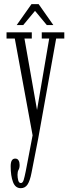

<svg xmlns="http://www.w3.org/2000/svg" viewBox="-20 -684 340 954"><path d="M83 251Q56 251 44.5 220.2Q33 189.5 33 142Q33 104 55.5 104Q67 104 72.2 113Q77.5 122 77.5 135.5Q77.5 151 72.2 159.8Q67 168.5 67 184.5Q67 198.5 70.5 212Q74 225.5 84 225.5Q93 225.5 97.8 209.8Q102.5 194 108 166.5L142 -11.5L53.5 -492.5H12.5V-523.5H138V-492.5H101.5L164 -137.5L224.5 -492.5H187.5V-523.5H299.5V-492.5H259L170 3.5L136.5 175Q129 214 117 232.5Q105 251 83 251ZM63 -559.5 136.5 -663.5H172L245 -559.5H212.5L154 -630L95.5 -559.5Z"/></svg>

Font: Imbue 10pt ExtraLight
Style: Regular
Weight: 200
Designer: Tyler Finck
Foundry: Etcetera Type Company
Version: Version 1.102; ttfautohint (v1.8.3)